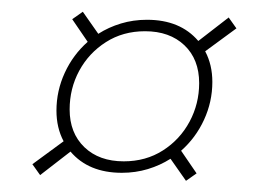

<svg xmlns="http://www.w3.org/2000/svg" viewBox="-20 -386 466 335"><path d="M36.5 -99.5 91 -139.5Q78.5 -163 78.5 -193Q78.5 -227.5 93 -259Q107.5 -290.5 133 -313L106 -352.5L124.5 -365.5L151.5 -327Q169.5 -338.5 191 -345Q212.5 -351.5 236.5 -351.5Q294.5 -351.5 326 -314.5L379 -355.5L392.5 -336.5L338 -296.5Q350.5 -273 350.5 -243Q350.5 -208.5 336 -177Q321.5 -145.5 296 -123L323 -83.5L304.5 -70.5L277.5 -109Q259.5 -97.5 238 -91Q216.5 -84.5 192.5 -84.5Q134.5 -84.5 103 -121.5L50 -80.5ZM196 -104.5Q234.5 -104.5 264.2 -123.5Q294 -142.5 310.8 -173.8Q327.5 -205 327.5 -241Q327.5 -282.5 301.8 -307Q276 -331.5 233 -331.5Q194.5 -331.5 164.8 -312.5Q135 -293.5 118.2 -262.5Q101.5 -231.5 101.5 -195Q101.5 -154 127.2 -129.2Q153 -104.5 196 -104.5Z"/></svg>

Font: Newsreader 16pt ExtraLight
Style: Italic
Weight: 275
Italic angle: -17°
Designer: Hugues Gentile
Foundry: Production Type
Version: Version 1.003; ttfautohint (v1.8.3)